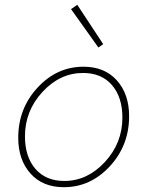

<svg xmlns="http://www.w3.org/2000/svg" viewBox="-20 -768 640 800"><path d="M246 12Q158 12 107 -45Q56 -102 56 -194Q56 -316 136.5 -403Q217 -490 328 -490Q416 -490 467 -433Q518 -376 518 -284Q518 -162 437.5 -75Q357 12 246 12ZM248 -14Q344 -14 417 -93Q490 -172 490 -278Q490 -363 446.5 -413.5Q403 -464 326 -464Q230 -464 157 -385Q84 -306 84 -200Q84 -115 127.5 -64.5Q171 -14 248 -14ZM390 -570 276 -730 302 -748 410 -584Z"/></svg>

Font: TypoPRO Source Code Pro
Style: Italic
Weight: 200
Italic angle: -11°
Monospace: yes
Designer: Paul D. Hunt, Teo Tuominen
Foundry: Adobe Systems Incorporated
Version: Version 1.030;PS 1.0;hotconv 1.0.84;makeotf.lib2.5.63406